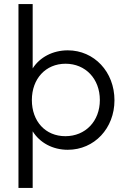

<svg xmlns="http://www.w3.org/2000/svg" viewBox="-20 -728 625 946"><path d="M314 10C445 10 544 -96 544 -234C544 -374 444 -480 314 -480C240 -480 176 -446 141 -391V-708H71V198H141V-81C176 -25 239 10 314 10ZM137 -235C137 -340 205 -414 303 -414C401 -414 472 -340 472 -235C472 -131 401 -57 302 -57C204 -57 137 -130 137 -235Z"/></svg>

Font: MV Cash Light
Style: Regular
Weight: 300
Designer: Rodrigo Fuenzalida
Foundry: fragTYPE
Version: Version 1.100;Glyphs 3.1.2 (3151)